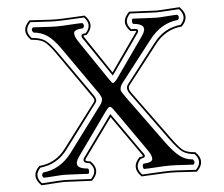

<svg xmlns="http://www.w3.org/2000/svg" viewBox="-51 -740 973 834"><g transform="rotate(-5 435.0 -323.0)"><path d="M647.9 -102.1Q680.2 -58.1 705.1 -39.1Q730 -20 761.2 -18.1Q773.4 -5.9 762.2 4.9Q753.4 4.9 717.8 2.4Q682.1 0 660.2 0Q638.2 0 600.6 2.4Q563 4.9 545.9 4.9Q542 0 542 -7.1Q542 -14.2 545.9 -18.1Q566.4 -19 576.4 -23.7Q586.4 -28.3 585.9 -37.8Q585.4 -47.4 580.1 -57.6Q574.7 -67.9 562.5 -85L439 -261.2Q427.7 -277.3 421.9 -277.1Q416 -276.9 401.9 -257.8L270 -73.2Q233.9 -23.4 304.2 -18.1Q308.1 -14.2 308.1 -7.1Q308.1 0 304.2 4.9Q284.2 3.9 247.1 2Q210 0 199.2 0Q187 0 154.5 2.4Q122.1 4.9 108.9 4.9Q97.7 -6.3 108.9 -18.1Q184.1 -24.9 234.9 -92.8L382.8 -291Q390.6 -302.2 391.1 -314Q391.1 -323.7 377 -344.2L234.9 -546.9Q205.1 -589.4 179 -606.9Q152.8 -624.5 120.1 -627Q107.9 -639.2 119.1 -649.9Q127.9 -649.9 163.1 -647.5Q198.2 -645 221.2 -645Q243.2 -645 280.5 -647.5Q317.9 -649.9 335 -649.9Q346.2 -637.7 335 -627Q314.5 -626 304.7 -621.3Q294.9 -616.7 295.4 -606.9Q295.9 -597.2 301.3 -586.9Q306.6 -576.7 318.4 -559.6L429.2 -396Q440.4 -378.9 444.8 -378.9Q451.7 -378.9 464.8 -397L587.9 -571.8Q623 -621.6 554.2 -627Q550.3 -631.8 550 -638.9Q549.8 -646 554.2 -649.9Q574.2 -648.9 611.1 -647Q647.9 -645 659.2 -645Q671.4 -645 703.6 -647.5Q735.8 -649.9 749 -649.9Q760.3 -637.7 749 -627Q674.8 -620.1 623 -551.8L485.8 -375Q474.6 -360.8 475.1 -346.2Q475.1 -339.4 495.1 -312ZM674.3 -118.2Q708 -71.8 724.6 -61.3Q741.2 -50.8 772.9 -48.3H774.9L775.9 -46.9Q816.9 -5.9 775.4 35.2L774.4 36.6H772.5Q756.8 36.1 719 33.4Q681.2 30.8 660.2 30.8Q635.3 30.8 593.5 33.2Q551.8 35.6 535.2 36.1H533.7L532.2 35.2Q490.7 -6.3 531.2 -47.4L532.2 -48.3H534.7Q543.5 -49.3 545.9 -50.8Q547.9 -52.2 537.1 -67.4L421.4 -231.9L299.3 -63Q296.4 -59.1 296.4 -56.6Q295.4 -49.8 316.4 -48.3H317.9L318.8 -46.9Q359.4 -6.3 317.9 35.2L316.4 36.1H314.9Q290.5 35.6 249 33.2Q207.5 30.8 199.2 30.8Q185.1 30.8 147.9 33.4Q110.8 36.1 98.1 36.6H96.7L95.2 35.2Q53.2 -6.8 93.8 -46.9L95.2 -47.9H96.7Q167.5 -54.7 210 -111.8L355 -303.7Q361.3 -312 351.6 -326.2L209.5 -529.3Q178.7 -573.2 160.4 -583.7Q142.1 -594.2 107.9 -596.7H106.4L105 -598.1Q64.5 -638.7 105 -679.7L106.4 -681.6H108.4Q124 -681.2 161.9 -678.5Q199.7 -675.8 221.2 -675.8Q246.1 -675.8 287.6 -678.2Q329.1 -680.7 345.7 -681.2H347.7L348.6 -680.2Q390.1 -638.7 349.6 -597.7L348.6 -596.7H346.7Q337.9 -596.7 335 -594.7Q333 -593.3 344.2 -577.6L446.8 -424.8L562.5 -589.8Q565.4 -593.8 565.4 -595.2Q564.5 -595.7 560.5 -595.9Q556.6 -596.2 550.8 -596.4Q544.9 -596.7 542 -596.7H540.5L539.1 -597.7Q498.5 -638.2 540.5 -680.2L541.5 -681.2H543Q567.4 -680.7 608.9 -678.2Q650.4 -675.8 659.2 -675.8Q673.3 -675.8 710.2 -678.5Q747.1 -681.2 759.8 -681.6H761.2L762.7 -680.2Q804.2 -638.7 764.2 -598.1L763.2 -597.2H761.7Q692.4 -590.3 647.5 -533.2L515.6 -363.3Q505.4 -350.1 520 -330.1ZM666 -116.2 513.7 -325.7Q495.6 -350.6 509.3 -367.7L641.1 -538.1Q687 -597.7 759.3 -605Q791.5 -638.7 758.3 -673.3Q747.6 -672.9 710.7 -670.4Q673.8 -668 659.2 -668Q649.9 -668 609.4 -670.2Q568.8 -672.4 544.9 -673.3Q511.7 -638.7 543.9 -604.5Q544.9 -604.5 549.1 -604.7Q553.2 -605 556.9 -604.7Q560.5 -604.5 564.7 -603.8Q568.8 -603 571.3 -600.8Q573.7 -598.6 573.5 -594.7Q573.2 -590.8 569.3 -585L446.8 -411.1L337.4 -572.8Q336.9 -573.7 334.7 -576.4Q332.5 -579.1 331.5 -580.8Q330.6 -582.5 328.9 -585.2Q327.1 -587.9 326.7 -589.8Q326.2 -591.8 326.2 -594Q326.2 -596.2 327.1 -598.1Q328.1 -600.1 330.6 -601.6Q335 -604.5 345.2 -604.5Q377.4 -638.2 344.2 -673.3Q329.6 -672.9 287.8 -670.4Q246.1 -668 221.2 -668Q199.7 -668 161.6 -670.4Q123.5 -672.9 109.9 -673.3Q77.1 -639.2 109.9 -604.5Q144 -602.1 164.3 -590.1Q184.6 -578.1 215.8 -533.7L358.4 -330.6Q371.1 -312 361.3 -299.3L216.8 -106.9Q172.4 -47.9 98.6 -40Q66.4 -6.3 99.6 28.3Q110.4 27.8 147.2 25.4Q184.1 22.9 199.2 22.9Q208.5 22.9 249 25.1Q289.6 27.3 313.5 28.3Q346.7 -6.3 314 -40.5Q286.1 -43 288.1 -57.6Q288.6 -62.5 292.5 -67.4L421.4 -245.6L543.5 -71.8Q543.9 -71.3 547.4 -67.1Q550.8 -63 551.8 -61Q552.7 -59.1 554.2 -55.4Q555.7 -51.8 554.7 -49.1Q553.7 -46.4 550.3 -44.4Q546.4 -42 536.1 -40.5Q503.4 -6.3 536.6 28.3Q551.3 27.8 593 25.4Q634.8 22.9 660.2 22.9Q681.6 22.9 719.5 25.4Q757.3 27.8 771 28.3Q803.7 -5.9 771 -40.5Q739.3 -43 720 -55.9Q700.7 -68.8 666 -116.2Z"/></g></svg>

Font: Linux Libertine Initials
Style: Initials
Weight: 400
Designer: Philipp H. Poll
Foundry: Philipp H. Poll
Version: Version 5.0.6